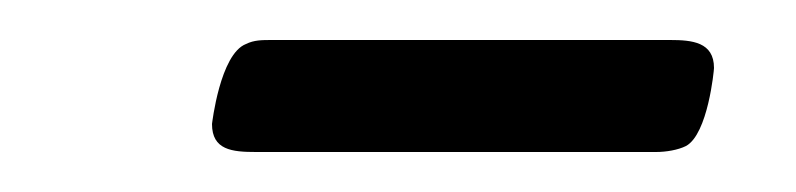

<svg xmlns="http://www.w3.org/2000/svg" viewBox="-20 -263 398 96"><path d="M86 -201C86 -188 96 -187 108 -187H308C313 -187 319 -188 323 -190C334 -196 337 -228 337 -229C337 -242 326 -243 315 -243H116C111 -243 107 -243 103 -241C90 -236 86 -201 86 -201Z"/></svg>

Font: CMU Serif
Style: Italic
Weight: 500
Italic angle: -14.04°
Version: Version 0.7.0